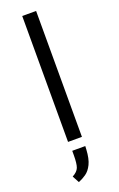

<svg xmlns="http://www.w3.org/2000/svg" viewBox="-185 -799 666 1079"><g transform="rotate(-20 147.5 -260.0)"><path d="M106 0V-753H189V0ZM86 233 64 192Q94 176 102.5 154Q111 132 111 80V55H189L188 75Q185 130 169.5 161.5Q154 193 131.5 208.5Q109 224 86 233Z"/></g></svg>

Font: Ruda
Style: Regular
Weight: 400
Designer: Mariela Monsalve and Angelina Sanchez
Foundry: Mariela Monsalve and Angelina Sanchez
Version: Version 2.000